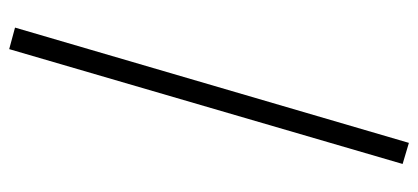

<svg xmlns="http://www.w3.org/2000/svg" viewBox="-272 -488 931 428"><g transform="rotate(90 194.0 -274.5)"><path d="M42 158 299 -720 346 -706 90 171Z"/></g></svg>

Font: Isabella Sans
Style: Regular
Weight: 400
Designer: Original fonts by Christian Thalmann (Catharsis Fonts), Modifications by Cristiano Sobral
Version: Version 0.002;July 12, 2020;FontCreator 13.0.0.2655 64-bit; 